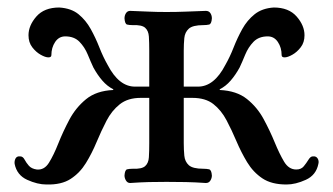

<svg xmlns="http://www.w3.org/2000/svg" viewBox="-20 -485 888 512"><path d="M104 7Q80 7 52.5 -5.5Q25 -18 19 -48Q18 -56 21.5 -62.5Q25 -69 34 -68Q41 -68 45.5 -59.5Q50 -51 57 -43Q64 -35 78 -33Q98 -31 110.5 -51Q123 -71 135.5 -102.5Q148 -134 165 -166Q182 -198 209.5 -220.5Q237 -243 282 -245V-247Q266 -255 253 -270Q240 -285 229 -305Q222 -320 214 -339.5Q206 -359 192 -373.5Q178 -388 154 -388Q137 -388 127 -373Q117 -358 117 -338Q117 -332 109 -332Q101 -332 88.5 -339Q76 -346 66 -359Q56 -372 56 -391Q56 -417 77 -441Q98 -465 138 -465Q170 -463 189.5 -447Q209 -431 222 -407.5Q235 -384 245 -358.5Q255 -333 267 -312Q297 -254 340 -254H378V-350Q378 -372 377 -387.5Q376 -403 367 -411Q358 -419 334 -418Q325 -418 319 -419.5Q313 -421 312 -436Q312 -444 316 -450Q320 -456 327 -456Q356 -455 377 -454Q398 -453 424 -453Q451 -453 475.5 -454Q500 -455 529 -456Q537 -456 541 -450Q545 -444 545 -436Q544 -421 537.5 -419.5Q531 -418 522 -418Q494 -418 483.5 -408.5Q473 -399 471.5 -383.5Q470 -368 470 -350V-254H508Q551 -254 581 -312Q593 -333 603 -358.5Q613 -384 626 -407.5Q639 -431 659 -447Q679 -463 710 -465Q750 -465 771 -441Q792 -417 792 -391Q792 -372 782 -359Q772 -346 759.5 -339Q747 -332 739 -332Q731 -332 731 -338Q731 -358 721 -373Q711 -388 694 -388Q670 -388 656 -373.5Q642 -359 634 -339.5Q626 -320 619 -305Q608 -285 595 -270Q582 -255 566 -247V-245Q611 -243 638.5 -221Q666 -199 683 -167.5Q700 -136 712.5 -105.5Q725 -75 737.5 -54Q750 -33 770 -33Q783 -33 790 -41.5Q797 -50 802.5 -59Q808 -68 814 -68Q823 -69 827 -62.5Q831 -56 829 -48Q823 -18 795.5 -5.5Q768 7 744 7Q704 7 679.5 -9.5Q655 -26 639 -52.5Q623 -79 610.5 -108.5Q598 -138 584 -164.5Q570 -191 549 -207.5Q528 -224 493 -224H470V-103Q470 -86 471.5 -70Q473 -54 483.5 -44.5Q494 -35 522 -35Q531 -35 537.5 -33.5Q544 -32 545 -17Q545 -10 541 -3.5Q537 3 529 3Q500 1 475.5 0.5Q451 0 424 0Q398 0 377 0.5Q356 1 327 3Q320 3 316 -3.5Q312 -10 312 -17Q313 -32 319 -33.5Q325 -35 334 -35Q358 -34 367 -42Q376 -50 377 -65.5Q378 -81 378 -103V-224H355Q321 -224 299.5 -207Q278 -190 264 -163Q250 -136 237.5 -106Q225 -76 209 -50Q193 -24 168.5 -8Q144 8 104 7Z"/></svg>

Font: Alice
Style: Regular
Weight: 400
Designer: Ksenia Yerulevich
Foundry: Cyreal (http://www.cyreal.org/)
Version: Version 2.003; ttfautohint (v1.8.3)